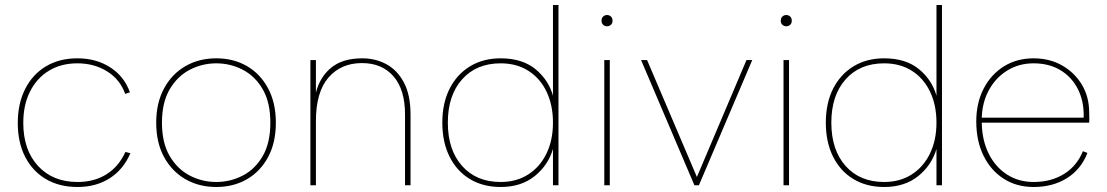

<svg xmlns="http://www.w3.org/2000/svg" viewBox="-20 -740 4423 767"><path d="M290 7Q217 7 163.5 -24.5Q110 -56 80.5 -113.5Q51 -171 51 -249Q51 -326 80.5 -384.5Q110 -443 163.5 -475Q217 -507 289 -507Q365 -507 421 -470.5Q477 -434 499 -371L480 -365Q460 -422 408.5 -454.5Q357 -487 289 -487Q224 -487 175.5 -457.5Q127 -428 100 -374.5Q73 -321 73 -249Q73 -141 132 -77Q191 -13 290 -13Q356 -13 405 -43.5Q454 -74 481 -133L501 -128Q473 -63 418.5 -28Q364 7 290 7Z M844 7Q775 7 721 -24Q667 -55 635.5 -112.5Q604 -170 604 -250Q604 -329 635.5 -387Q667 -445 721 -476Q775 -507 844 -507Q913 -507 966.5 -476Q1020 -445 1051 -387Q1082 -329 1082 -250Q1082 -170 1051 -112.5Q1020 -55 966.5 -24Q913 7 844 7ZM844 -13Q900 -13 949.5 -38.5Q999 -64 1029.5 -116.5Q1060 -169 1060 -250Q1060 -331 1029.5 -383.5Q999 -436 949.5 -461.5Q900 -487 844 -487Q788 -487 738.5 -461.5Q689 -436 658 -383.5Q627 -331 627 -250Q627 -169 658 -116.5Q689 -64 738.5 -38.5Q788 -13 844 -13Z M1220 -500H1242V-370Q1258 -433 1303.5 -470Q1349 -507 1427 -507Q1481 -507 1524.5 -483Q1568 -459 1594 -409.5Q1620 -360 1620 -282V0H1598V-283Q1598 -382 1552 -435Q1506 -488 1426 -488Q1342 -488 1292 -430Q1242 -372 1242 -256V0H1220Z M2190 -354 2189 -351V-720H2211V0H2189V-145Q2170 -80 2116 -36.5Q2062 7 1980 7Q1910 7 1857.5 -24.5Q1805 -56 1776 -114Q1747 -172 1747 -250Q1747 -328 1776 -385.5Q1805 -443 1857.5 -475Q1910 -507 1980 -507Q2067 -507 2120 -463Q2173 -419 2190 -354ZM1769 -250Q1769 -141 1826 -77Q1883 -13 1980 -13Q2043 -13 2090 -43Q2137 -73 2163 -126.5Q2189 -180 2189 -250Q2189 -320 2163.5 -373.5Q2138 -427 2091 -457Q2044 -487 1980 -487Q1883 -487 1826 -423Q1769 -359 1769 -250Z M2394 -500H2416V0H2394ZM2405 -635Q2396 -635 2389.5 -641Q2383 -647 2383 -657Q2383 -668 2389.5 -674Q2396 -680 2405 -680Q2414 -680 2420.5 -674Q2427 -668 2427 -657Q2427 -647 2420.5 -641Q2414 -635 2405 -635Z M2565 -500 2764 -33 2962 -500H2985L2772 0H2754L2541 -500Z M3110 -500H3132V0H3110ZM3121 -635Q3112 -635 3105.5 -641Q3099 -647 3099 -657Q3099 -668 3105.5 -674Q3112 -680 3121 -680Q3130 -680 3136.5 -674Q3143 -668 3143 -657Q3143 -647 3136.5 -641Q3130 -635 3121 -635Z M3722 -354 3721 -351V-720H3743V0H3721V-145Q3702 -80 3648 -36.5Q3594 7 3512 7Q3442 7 3389.5 -24.5Q3337 -56 3308 -114Q3279 -172 3279 -250Q3279 -328 3308 -385.5Q3337 -443 3389.5 -475Q3442 -507 3512 -507Q3599 -507 3652 -463Q3705 -419 3722 -354ZM3301 -250Q3301 -141 3358 -77Q3415 -13 3512 -13Q3575 -13 3622 -43Q3669 -73 3695 -126.5Q3721 -180 3721 -250Q3721 -320 3695.5 -373.5Q3670 -427 3623 -457Q3576 -487 3512 -487Q3415 -487 3358 -423Q3301 -359 3301 -250Z M4109 7Q4041 7 3989.5 -26Q3938 -59 3909 -118Q3880 -177 3880 -255Q3880 -329 3909.5 -386Q3939 -443 3990.5 -475Q4042 -507 4109 -507Q4173 -507 4223 -478.5Q4273 -450 4302 -401.5Q4331 -353 4331 -291Q4331 -284 4331.5 -273Q4332 -262 4331 -250H3902Q3903 -180 3929.5 -126.5Q3956 -73 4002.5 -43Q4049 -13 4109 -13Q4179 -13 4230.5 -45Q4282 -77 4306 -136L4324 -129Q4299 -64 4242.5 -28.5Q4186 7 4109 7ZM4309 -270Q4311 -334 4286.5 -383Q4262 -432 4216.5 -459.5Q4171 -487 4109 -487Q4051 -487 4005 -459Q3959 -431 3931.5 -382Q3904 -333 3902 -270Z"/></svg>

Font: Albert Sans Thin
Style: Regular
Weight: 250
Designer: Andreas Rasmussen
Foundry: a.Foundry
Version: Version 1.025